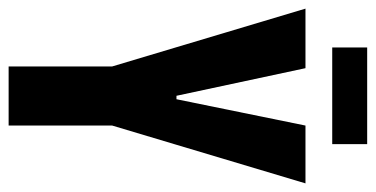

<svg xmlns="http://www.w3.org/2000/svg" viewBox="-235 -638 871 445"><g transform="rotate(90 200.5 -415.5)"><path d="M132 0V-240L-2 -688H136L200 -389H208L269 -688H403L269 -240V0ZM88 -750V-831H312V-750Z"/></g></svg>

Font: Saira ExtraCondensed ExtraBold
Style: Regular
Weight: 800
Width: 2
Designer: Hector Gatti with collaboration of the Omnibus-Type team
Foundry: Omnibus-Type
Version: Version 1.101